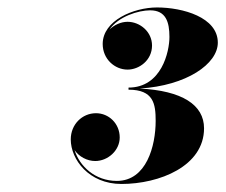

<svg xmlns="http://www.w3.org/2000/svg" viewBox="-20 -932 590 502"><path d="M513.5 -596.5C513.5 -658 456 -695 345 -700.5C468 -708 549.5 -765 549.5 -820.5C549.5 -887 457.5 -912.5 390.5 -912.5C329.5 -912.5 248.5 -878.5 248.5 -817C248.5 -777.5 280 -750 313.5 -750C343.5 -750 377.5 -774 377.5 -813C377.5 -849 346 -875 313.5 -875C296.5 -875 278.5 -867 266 -854.5C289.5 -889 342 -905 372.5 -905C414 -905 423 -874 423 -835.5C423 -797 402.5 -703 316 -703V-697.5C381.5 -697.5 387 -660.5 387 -616C387 -550.5 363 -459 285.5 -459C228.5 -459 188 -497.5 175 -539.5C186.5 -522.5 207.5 -511 229 -511C262 -511 293 -538.5 293 -572.5C293 -609 264.5 -636 231 -636C195 -636 165 -607 165 -567.5C165 -515 212.5 -451 297.5 -451C397 -451 513.5 -497.5 513.5 -596.5Z"/></svg>

Font: Bodoni* 24pt Fatface
Style: Italic
Weight: 900
Italic angle: -13°
Version: Version 2.3